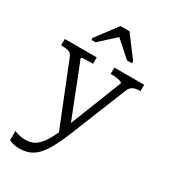

<svg xmlns="http://www.w3.org/2000/svg" viewBox="-241 -907 1110 1255"><g transform="rotate(30 313.5 -280.0)"><path d="M340 -39 330 -6 291 23 99 -456Q93 -470 82.5 -477Q72 -484 56.5 -486.5Q41 -489 20 -489H14V-537H255V-489H250Q230 -489 210.5 -488.5Q191 -488 178.5 -486.5Q166 -485 166 -481ZM356 -17Q328 51 302 99Q276 147 248.5 176Q221 205 188.5 218.5Q156 232 115 232Q89 232 67 226.5Q45 221 35 214V145Q38 146 49.5 150.5Q61 155 79 159Q97 163 117 163Q145 163 168.5 155Q192 147 214.5 125Q237 103 260 62Q283 21 308 -43L315 -60L476 -468Q476 -475 464 -479.5Q452 -484 433 -486.5Q414 -489 394 -489H388V-537H613V-489H607Q590 -489 574.5 -485.5Q559 -482 547 -472Q535 -462 527 -442ZM355 -792H287L168 -634V-619H199L346 -753L288 -751L436 -619H474V-634Z"/></g></svg>

Font: Roboto Serif Light
Style: Regular
Weight: 300
Designer: Greg Gazdowicz
Foundry: Commercial Type
Version: Version 1.008